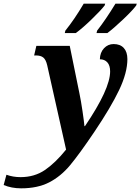

<svg xmlns="http://www.w3.org/2000/svg" viewBox="-177 -786 765 1046"><path d="M-157 222 -142 166Q-106 179 -65 179Q11 179 68 140Q125 101 183 29L80 -431Q73 -461 59 -472.5Q45 -484 18 -484H9L21 -536H203L256 -276Q264 -238 272.5 -180.5Q281 -123 283 -99H286Q423 -301 423 -397Q423 -429 408 -446Q393 -463 367 -463Q368 -500 389.5 -523Q411 -546 442 -546Q478 -546 497.5 -524.5Q517 -503 517 -464Q517 -390 472 -295.5Q427 -201 336 -66Q255 54 204.5 114.5Q154 175 91 207.5Q28 240 -62 240Q-114 240 -157 222ZM179 -619Q229 -681 279 -766H396L393 -756Q372 -729 322 -680.5Q272 -632 236 -606H176ZM352 -619Q399 -679 452 -766H568L565 -756Q545 -729 494.5 -681Q444 -633 408 -606H349Z"/></svg>

Font: Noto Serif Narrow
Style: Bold Italic
Weight: 700
Width: 4
Italic angle: -12°
Designer: Monotype Design Team
Foundry: Monotype Imaging Inc.
Version: Version 1.001